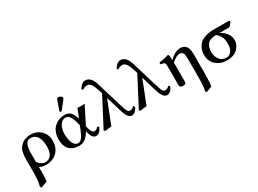

<svg xmlns="http://www.w3.org/2000/svg" viewBox="-38 -1495 3407 2531"><g transform="rotate(-30 1665.5 -230.0)"><path d="M394 -192.9Q394 -298.8 357.4 -349.9Q320.8 -400.9 259.8 -400.9Q166 -400.9 166 -229V-89.8Q187.5 -62 215.6 -43.9Q243.7 -25.9 273.9 -25.9Q331.5 -25.9 362.8 -69.6Q394 -113.3 394 -192.9ZM158.2 203.1 60.1 237.8 46.9 215.8Q69.8 153.3 69.8 3.9V-185.1Q69.8 -224.1 74.2 -255.6Q78.6 -287.1 84 -306.2Q89.4 -325.2 99.4 -342.3Q109.4 -359.4 116 -366.7Q122.6 -374 133.8 -384.8Q190.4 -439.9 280.8 -439.9Q374 -439.9 436 -378.9Q498 -317.9 498 -228Q498 -116.2 432.1 -53.2Q366.2 9.8 259.8 9.8Q208.5 9.8 166 -15.1V65.9Q166 167 158.2 203.1Z M674.8 -221.2Q674.8 -182.6 680.4 -149.2Q686 -115.7 697.5 -87.6Q709 -59.6 729.2 -43.2Q749.5 -26.9 776.9 -26.9Q807.6 -26.9 835.2 -65.4Q862.8 -104 891.6 -176.8L908.7 -221.2L902.8 -246.1Q884.3 -323.2 858.4 -363.5Q832.5 -403.8 792.5 -403.8Q740.7 -403.8 707.8 -350.1Q674.8 -296.4 674.8 -221.2ZM571.8 -198.2Q571.8 -250 586.4 -292.5Q601.1 -335 624.3 -361.8Q647.5 -388.7 677.7 -407.2Q708 -425.8 737.5 -433.3Q767.1 -440.9 796.4 -440.9Q830.1 -440.9 855.2 -430.4Q880.4 -419.9 896.7 -399.4Q913.1 -378.9 923.1 -355.2Q933.1 -331.5 940.4 -299.8L997.6 -438Q1021.5 -432.1 1048.8 -432.1Q1081.5 -432.1 1106.4 -437L971.7 -170.9L981.4 -129.9Q990.2 -95.2 1005.9 -75.7Q1021.5 -56.2 1036.6 -56.2Q1054.7 -56.2 1068.1 -63Q1081.5 -69.8 1093.8 -88.9Q1109.9 -87.4 1119.6 -75.2Q1102.1 -32.2 1079.3 -11.7Q1056.6 8.8 1024.4 8.8Q996.6 8.8 977.8 -14.2Q959 -37.1 945.8 -83L938.5 -111.8Q898.4 -44.9 860.1 -17.6Q821.8 9.8 770.5 9.8Q672.9 9.8 622.3 -44.2Q571.8 -98.1 571.8 -198.2ZM848.6 -683.1Q865.2 -683.1 882.8 -672.1Q900.4 -661.1 900.4 -647Q900.4 -637.2 894.5 -629.9L798.8 -507.8Q793 -500 786.6 -500Q780.3 -500 773.9 -504.2Q767.6 -508.3 767.6 -513.2Q767.6 -517.1 769.5 -522.9L820.8 -666Q826.7 -683.1 848.6 -683.1Z M1660.2 -68.8Q1648.4 -34.2 1622.8 -11.5Q1597.2 11.2 1574.2 11.2Q1538.1 11.2 1513.4 -21.5Q1488.8 -54.2 1467.3 -126L1399.4 -353L1260.3 0Q1202.6 4.4 1171.4 12.2L1143.6 0L1373.5 -439.9L1361.3 -478Q1346.7 -527.3 1331.5 -559.8Q1316.4 -592.3 1302 -606.4Q1287.6 -620.6 1276.9 -625.2Q1266.1 -629.9 1253.4 -629.9Q1211.4 -629.9 1182.1 -605Q1168 -608.9 1165.5 -625Q1211.4 -698.2 1262.2 -698.2Q1349.6 -698.2 1388.2 -568.8L1495.1 -213.9Q1515.6 -144 1527.3 -113.3Q1539.1 -82.5 1550.3 -69.8Q1561.5 -57.1 1578.1 -57.1Q1615.2 -57.1 1640.1 -87.9Q1654.8 -85.4 1660.2 -68.8Z M2195.8 -68.8Q2184.1 -34.2 2158.4 -11.5Q2132.8 11.2 2109.9 11.2Q2073.7 11.2 2049.1 -21.5Q2024.4 -54.2 2002.9 -126L1935.1 -353L1795.9 0Q1738.3 4.4 1707 12.2L1679.2 0L1909.2 -439.9L1897 -478Q1882.3 -527.3 1867.2 -559.8Q1852.1 -592.3 1837.6 -606.4Q1823.2 -620.6 1812.5 -625.2Q1801.8 -629.9 1789.1 -629.9Q1747.1 -629.9 1717.8 -605Q1703.6 -608.9 1701.2 -625Q1747.1 -698.2 1797.9 -698.2Q1885.3 -698.2 1923.8 -568.8L2030.8 -213.9Q2051.3 -144 2063 -113.3Q2074.7 -82.5 2085.9 -69.8Q2097.2 -57.1 2113.8 -57.1Q2150.9 -57.1 2175.8 -87.9Q2190.4 -85.4 2195.8 -68.8Z M2298.8 -30.8V-314.9Q2298.8 -337.4 2296.6 -349.1Q2294.4 -360.8 2286.4 -368.4Q2278.3 -376 2267.3 -378.4Q2256.3 -380.9 2233.4 -382.8Q2228 -399.4 2231.4 -412.1Q2317.4 -422.9 2371.6 -442.9Q2384.8 -442.9 2387.7 -432.1Q2394.5 -406.7 2394.5 -356Q2436.5 -396.5 2476.6 -418.7Q2516.6 -440.9 2564.5 -440.9Q2676.8 -440.9 2676.8 -282.2V3.9Q2676.8 146 2664.6 204.1L2574.7 237.8L2561.5 216.8Q2579.6 167.5 2579.6 3.9V-269Q2579.6 -295.9 2577.4 -314Q2575.2 -332 2568.8 -348.4Q2562.5 -364.7 2549.6 -372.8Q2536.6 -380.9 2516.6 -380.9Q2467.3 -380.9 2395.5 -315.9V-37.1Q2395.5 -11.7 2387.5 -1Q2379.4 9.8 2358.4 9.8Q2323.2 9.8 2311 1Q2298.8 -7.8 2298.8 -30.8Z M3030.3 -25.9Q3077.6 -25.9 3106.9 -65.7Q3136.2 -105.5 3136.2 -174.8Q3136.2 -240.7 3118.4 -279.3Q3100.6 -317.9 3058.1 -354Q3011.2 -354 2977.8 -341.8Q2944.3 -329.6 2926 -306.4Q2907.7 -283.2 2899.4 -254.4Q2891.1 -225.6 2891.1 -188Q2891.1 -166.5 2895.5 -145Q2899.9 -123.5 2910.6 -101.8Q2921.4 -80.1 2936.8 -63.5Q2952.1 -46.9 2976.3 -36.4Q3000.5 -25.9 3030.3 -25.9ZM3241.2 -354H3109.4Q3162.1 -330.6 3200.2 -282.2Q3238.3 -233.9 3238.3 -171.9Q3238.3 -150.4 3231.4 -127.2Q3224.6 -104 3208.3 -79.1Q3191.9 -54.2 3168.2 -34.7Q3144.5 -15.1 3106.7 -2.7Q3068.8 9.8 3023.4 9.8Q2920.4 9.8 2854.7 -50Q2789.1 -109.9 2789.1 -204.1Q2789.1 -250 2805.9 -292.5Q2822.8 -335 2854 -366.2Q2881.8 -394 2938.2 -412.6Q2994.6 -431.2 3060.1 -431.2H3301.3L3312 -418.9Q3302.7 -401.4 3298.1 -393.6Q3293.5 -385.7 3284.4 -374.5Q3275.4 -363.3 3264.9 -358.6Q3254.4 -354 3241.2 -354Z"/></g></svg>

Font: Common Serif Medium
Style: Regular
Weight: 500
Designer: Philipp H. Poll, Khaled Hosny
Foundry: Stefan Peev, Context Ltd.
Version: Version 1.026